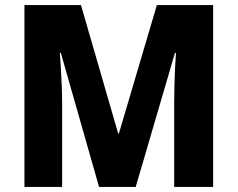

<svg xmlns="http://www.w3.org/2000/svg" viewBox="-20 -734 933 754"><path d="M369 0 219 -526H215Q217 -502 219 -467.5Q221 -433 222.5 -396.5Q224 -360 224 -329V0H76V-714H298L444 -210H447L596 -714H817V0H664V-333Q664 -363 665 -398.5Q666 -434 667.5 -468Q669 -502 671 -526H667L513 0Z"/></svg>

Font: Noto Sans Arabic SemCond ExtBd
Style: Regular
Weight: 800
Width: 4
Designer: Monotype Design Team, Nadine Chahine, Nizar Qandah and Khaled Hosny
Foundry: Monotype Imaging Inc.
Version: Version 2.012; ttfautohint (v1.8.4.7-5d5b)